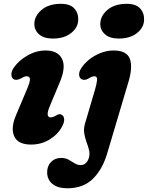

<svg xmlns="http://www.w3.org/2000/svg" viewBox="-20 -744 775 1006"><path d="M257 -542Q209 -542 184 -564.8Q159 -587.5 160 -620.5Q161 -661 198.2 -692.5Q235.5 -724 299 -724Q347 -724 369 -700Q391 -676 390 -640Q389 -599.5 352.5 -570.8Q316 -542 257 -542ZM241 -188Q216 -129 246.5 -129Q257.5 -129 275 -139.5Q283.5 -145 291.2 -145.8Q299 -146.5 307 -140Q316 -133 316.2 -117.2Q316.5 -101.5 305 -80Q282.5 -39 239.2 -12.8Q196 13.5 142.5 13.5Q73.5 13.5 54.2 -30.8Q35 -75 65 -143L122 -278Q138.5 -317 136.8 -330.8Q135 -344.5 119.5 -344.5Q112.5 -344.5 105.2 -341.2Q98 -338 88.5 -332.5Q65 -320.5 50.5 -329.5Q40 -337 39.5 -353.5Q39 -370 52 -389Q76.5 -425.5 122.8 -452.5Q169 -479.5 220 -479.5Q283 -479.5 305 -435.5Q327 -391.5 292.5 -311.5ZM602.5 -542Q554.5 -542 529.5 -564.8Q504.5 -587.5 505.5 -620.5Q506.5 -661 543.5 -692.5Q580.5 -724 644.5 -724Q692 -724 714 -700Q736 -676 735 -640Q734 -599.5 697.8 -570.8Q661.5 -542 602.5 -542ZM653.5 -316.5 541 62Q516 145 465.8 193.8Q415.5 242.5 333 242.5Q282 242.5 254.5 219.5Q227 196.5 227 159Q227 125.5 247.5 104.5Q268 83.5 300.5 83.5Q323 83.5 339.5 92.8Q356 102 371 111.5Q386 121 403.5 121Q417 121 428.2 112Q439.5 103 446 82Q451.5 62.5 446.5 42.5Q441.5 22.5 433.5 0.8Q425.5 -21 421.5 -44.8Q417.5 -68.5 425 -95L479 -278.5Q486.5 -304.5 488.5 -324.5Q490.5 -344.5 474.5 -344.5Q462.5 -344.5 442.5 -332Q431 -325.5 422 -325.5Q413 -325.5 406.5 -329.5Q395.5 -336.5 394.5 -352.2Q393.5 -368 406 -387Q421 -411 447.2 -432Q473.5 -453 506.8 -466.2Q540 -479.5 575 -479.5Q643.5 -479.5 660 -436.5Q676.5 -393.5 653.5 -316.5Z"/></svg>

Font: Fraunces 9pt SuperSoft
Style: Bold Italic
Weight: 700
Italic angle: -16°
Version: Version 1.000;[b76b70a41]